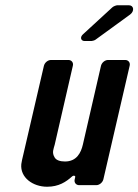

<svg xmlns="http://www.w3.org/2000/svg" viewBox="-20 -704 526 730"><path d="M266 -31 264 -22C261 -10 269 0 281 0H346C358 0 370 -10 373 -22L473 -454C476 -466 468 -476 456 -476H391C379 -476 367 -466 364 -454L295 -154C288 -124 272 -90 227 -90C208 -90 194 -95 188 -105C176 -124 184 -138 188 -154L257 -454C260 -466 252 -476 240 -476H174C162 -476 150 -466 147 -454L69 -118C65 -101 62 -89 61 -80C56 -29 105 6 159 6C203 6 231 -12 255 -34C260 -38 267 -36 266 -31ZM302 -548H328C331 -548 341 -551 343 -553L475 -649C492 -662 489 -684 470 -684H426C422 -684 411 -680 407 -676L296 -574C283 -563 287 -548 302 -548Z"/></svg>

Font: DIN Rundschrift
Style: MittelKursiv
Weight: 400
Version: Version 1.027